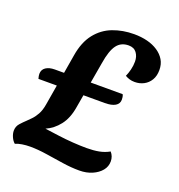

<svg xmlns="http://www.w3.org/2000/svg" viewBox="-123 -763 818 878"><g transform="rotate(20 285.5 -324.0)"><path d="M358 12Q319 12 276 5.5Q233 -1 190.5 -7.5Q148 -14 111 -14Q91 -14 72 -11Q53 -8 40 -2Q29 -11 22 -27Q15 -43 15 -57Q15 -78 28.5 -93Q42 -108 54 -119Q62 -127 74 -139Q86 -151 97 -170.5Q108 -190 113 -220L156 -475Q167 -542 199.5 -583Q232 -624 279.5 -642Q327 -660 382 -660Q417 -660 446.5 -652.5Q476 -645 498.5 -630Q521 -615 533.5 -594Q546 -573 546 -545Q546 -516 534 -496Q522 -476 502 -465.5Q482 -455 458 -455Q444 -455 432.5 -458.5Q421 -462 411 -468Q418 -483 423 -503Q428 -523 428 -543Q428 -568 415 -585.5Q402 -603 376 -603Q339 -603 318.5 -575.5Q298 -548 288 -485L248 -255Q239 -200 212 -165.5Q185 -131 148 -115Q178 -111 214.5 -106Q251 -101 288 -98.5Q325 -96 355 -96Q388 -96 414.5 -101Q441 -106 464 -119Q480 -101 480 -76Q480 -51 464 -31.5Q448 -12 420.5 0Q393 12 358 12ZM40 -318Q38 -324 37 -330.5Q36 -337 36 -341Q36 -362 52.5 -373Q69 -384 96 -384H426Q429 -378 430 -371.5Q431 -365 431 -359Q431 -339 413.5 -328.5Q396 -318 363 -318Z"/></g></svg>

Font: Sansita Swashed Light Medium
Style: Regular
Weight: 500
Version: Version 1.003